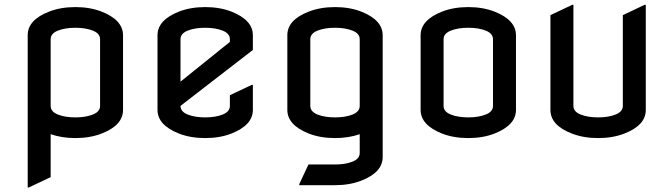

<svg xmlns="http://www.w3.org/2000/svg" viewBox="-20 -577 2838 816"><path d="M502.9 -427.2Q502.9 -427.2 502.9 -109.9Q502.9 -44.4 411.6 -9.3Q362.3 9.8 300.3 9.8Q242.2 9.8 195.3 -6.8V175.8L102.5 219.7H97.7V-427.2Q97.7 -492.7 189 -527.8Q238.3 -546.9 300.3 -546.9Q362.3 -546.9 411.6 -527.8Q502.9 -491.7 502.9 -427.2ZM405.3 -410.2Q405.3 -434.6 374.8 -446.8Q344.2 -459 300.3 -459Q256.3 -459 225.8 -446.8Q195.3 -434.6 195.3 -410.2V-127Q195.3 -102.5 225.8 -90.3Q256.3 -78.1 300.3 -78.1Q344.2 -78.1 374.8 -90.3Q405.3 -102.5 405.3 -127Z M1054.7 -216.3V-109.9Q1054.7 -45.4 963.4 -9.3Q914.1 9.8 852.1 9.8Q790 9.8 740.7 -9.3Q649.4 -45.4 649.4 -109.9V-427.2Q649.4 -491.7 740.7 -527.8Q790 -546.9 852.1 -546.9Q914.1 -546.9 963.4 -527.8Q1054.7 -491.7 1054.7 -427.2V-364.7L747.1 -127Q747.1 -102.5 777.6 -90.3Q808.1 -78.1 852.1 -78.1Q896 -78.1 926.5 -90.3Q957 -102.5 957 -127V-172.4L1049.8 -216.3ZM747.1 -230 957 -398.9V-410.2Q957 -434.6 926.5 -446.8Q896 -459 852.1 -459Q808.1 -459 777.6 -446.8Q747.1 -434.6 747.1 -410.2Z M1201.2 -109.9V-427.2Q1201.2 -492.7 1292.5 -527.8Q1341.8 -546.9 1403.8 -546.9Q1465.8 -546.9 1515.1 -527.8Q1606.4 -491.7 1606.4 -427.2V90.3Q1606.4 155.8 1515.1 190.9Q1465.8 210 1403.8 210H1252V205.1L1291 122.1H1403.8Q1447.8 122.1 1478.3 109.9Q1508.8 97.7 1508.8 73.2V-6.8Q1461.9 9.8 1403.8 9.8Q1341.8 9.8 1292.5 -9.3Q1201.2 -45.4 1201.2 -109.9ZM1298.8 -127Q1298.8 -102.5 1329.3 -90.3Q1359.9 -78.1 1403.8 -78.1Q1448.2 -78.1 1478.5 -90.3Q1508.8 -102.5 1508.8 -127V-410.2Q1508.8 -434.6 1478.3 -446.8Q1447.8 -459 1403.8 -459Q1359.9 -459 1329.3 -446.8Q1298.8 -434.6 1298.8 -410.2Z M1865.2 -127Q1865.2 -102.5 1895.8 -90.3Q1926.3 -78.1 1970.2 -78.1Q2014.2 -78.1 2044.7 -90.3Q2075.2 -102.5 2075.2 -127V-410.2Q2075.2 -434.6 2044.7 -446.8Q2014.2 -459 1970.2 -459Q1926.3 -459 1895.8 -446.8Q1865.2 -434.6 1865.2 -410.2ZM1767.6 -109.9V-427.2Q1767.6 -491.7 1858.9 -527.8Q1908.2 -546.9 1970.2 -546.9Q2032.2 -546.9 2081.5 -527.8Q2172.9 -491.7 2172.9 -427.2V-109.9Q2172.9 -45.4 2081.5 -9.3Q2032.2 9.8 1970.2 9.8Q1908.2 9.8 1858.9 -9.3Q1767.6 -45.4 1767.6 -109.9Z M2319.3 -512.7 2412.1 -556.6H2417V-127Q2417 -102.5 2447.5 -90.3Q2478 -78.1 2522 -78.1Q2565.9 -78.1 2596.4 -90.3Q2627 -102.5 2627 -127V-512.7L2719.7 -556.6H2724.6V-109.9Q2724.6 -44.4 2633.3 -9.3Q2584 9.8 2522 9.8Q2460 9.8 2410.6 -9.3Q2319.3 -44.4 2319.3 -109.9Z"/></svg>

Font: Nova Flat
Style: Book
Weight: 400
Version: Version 2.000